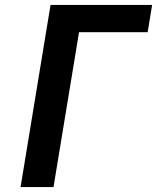

<svg xmlns="http://www.w3.org/2000/svg" viewBox="-20 -755 640 775"><path d="M63 0 184 -735H594L576 -625H299L196 0Z"/></svg>

Font: Iosevka Aile Extrabold
Style: Italic
Weight: 800
Italic angle: -9°
Designer: Belleve Invis
Foundry: Belleve Invis
Version: Version 31.1.0; ttfautohint (v1.8.4)